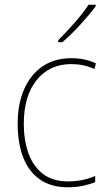

<svg xmlns="http://www.w3.org/2000/svg" viewBox="-20 -878 454 815"><path d="M269 -83Q195 -83 147.5 -117.5Q100 -152 77.5 -212.5Q55 -273 55 -352Q55 -437 82.5 -499.5Q110 -562 161 -596.5Q212 -631 283 -631Q341 -631 387 -609L381 -585Q357 -596 332.5 -601Q308 -606 283 -606Q190 -606 135.5 -538Q81 -470 81 -353Q81 -283 100.5 -228Q120 -173 161.5 -140.5Q203 -108 270 -108Q300 -108 329.5 -114Q359 -120 384 -131V-105Q363 -96 333 -89.5Q303 -83 269 -83ZM386 -851Q360 -816 320.5 -773Q281 -730 245 -699H227V-707Q261 -741 297 -782Q333 -823 356 -858H386Z"/></svg>

Font: Noto Sans Telugu UI SemiCondensed Thin
Style: Regular
Weight: 100
Width: 4
Designer: Jelle Bosma - Monotype Design Team
Foundry: Monotype Imaging Inc.
Version: Version 2.005; ttfautohint (v1.8.4.7-5d5b)